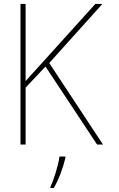

<svg xmlns="http://www.w3.org/2000/svg" viewBox="-20 -734 603 975"><path d="M84 0H110V-289L211 -396L473 0H503L230 -414L500 -714H464L165 -383C143 -359 129 -344 110 -322V-714H84ZM236 214V221H253C280 174 300 119 312 68V61H282C277 104 252 183 236 214Z"/></svg>

Font: Noto Sans Mono SemiCondensed Thin
Style: Regular
Weight: 100
Width: 4
Designer: Monotype Design Team
Foundry: Monotype Imaging Inc.
Version: Version 2.014